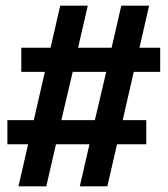

<svg xmlns="http://www.w3.org/2000/svg" viewBox="-20 -673 590 676"><path d="M45 -17 79 -165H6V-250H99L138 -420H55V-505H158L192 -653H289L255 -505H373L407 -653H505L471 -505H544V-420H451L412 -250H495V-165H392L358 -17H261L295 -165H177L143 -17ZM196 -250H314L354 -420H236Z"/></svg>

Font: Lode Dark
Style: Bold
Weight: 700
Monospace: yes
Designer: Belleve Invis
Foundry: Belleve Invis
Version: Version 29.2.0; ttfautohint (v1.8.3)